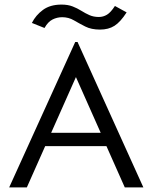

<svg xmlns="http://www.w3.org/2000/svg" viewBox="-20 -817 665 837"><path d="M524 0 444 -180H177L97 0H20L308 -634H318L605 0ZM311 -481 203 -238H419ZM481 -791 532 -763Q505 -721 479 -704.5Q453 -688 416 -688Q378 -688 351.5 -701.5Q325 -715 302 -728.5Q279 -742 251 -742Q229 -742 209 -732Q189 -722 174 -695L119 -717Q136 -751 167.5 -774Q199 -797 248 -797Q276 -797 296.5 -789Q317 -781 334.5 -770Q352 -759 370 -751Q388 -743 411 -743Q430 -743 446.5 -753Q463 -763 481 -791Z"/></svg>

Font: Inconsolata Expanded Thin
Style: Regular
Weight: 100
Width: 7
Monospace: yes
Designer: Raph Levien, Cyreal, Brenton Simpson
Foundry: Raph Levien, Cyreal, Google
Version: Version 3.100; ttfautohint (v1.8.4.7-5d5b)